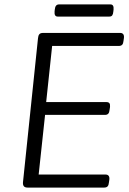

<svg xmlns="http://www.w3.org/2000/svg" viewBox="-20 -849 586 869"><path d="M105 0Q93 0 88 -6Q83 -12 84 -24L152 -676Q153 -688 158 -694Q163 -700 175 -700H524Q533 -700 537.5 -694.5Q542 -689 541 -678L539 -664Q538 -652 533 -646.5Q528 -641 517 -641H216L189 -387H461Q471 -387 475 -382Q479 -377 478 -365L476 -352Q475 -340 470 -334.5Q465 -329 455 -329H184L155 -59H458Q467 -59 471.5 -53.5Q476 -48 475 -37L473 -23Q472 -11 467 -5.5Q462 0 451 0ZM241 -774Q225 -774 227 -797L228 -806Q230 -829 247 -829H480Q496 -829 494 -806L493 -797Q492 -785 488 -779.5Q484 -774 475 -774Z"/></svg>

Font: Asap Light
Style: Italic
Weight: 300
Italic angle: -6°
Designer: Pablo Cosgaya
Foundry: Omnibus-Type
Version: Version 3.001